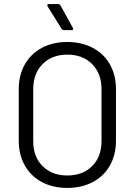

<svg xmlns="http://www.w3.org/2000/svg" viewBox="-20 -914 662 942"><path d="M72 -224V-476Q72 -545 101.5 -597.5Q131 -650 185 -679Q239 -708 310 -708Q381 -708 435.5 -679Q490 -650 519.5 -597.5Q549 -545 549 -476V-224Q549 -155 519.5 -102.5Q490 -50 435.5 -21Q381 8 310 8Q239 8 185 -21Q131 -50 101.5 -102.5Q72 -155 72 -224ZM478 -221V-477Q478 -553 432 -599.5Q386 -646 310 -646Q235 -646 189 -599.5Q143 -553 143 -477V-221Q143 -145 189 -99Q235 -53 310 -53Q386 -53 432 -99Q478 -145 478 -221ZM339 -772Q339 -766 330 -766H294Q287 -766 282 -773L214 -882Q212 -886 212 -888Q212 -894 220 -894H265Q274 -894 277 -887L337 -778Q339 -774 339 -772Z"/></svg>

Font: Amber EN
Style: Regular
Weight: 400
Designer: Jeremy Tribby
Foundry: Tribby Type Co.
Version: Version 1.403 November 24, 2021